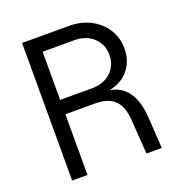

<svg xmlns="http://www.w3.org/2000/svg" viewBox="-127 -809 865 918"><g transform="rotate(-20 305.5 -350.0)"><path d="M85 -700H325Q385 -700 433 -675Q481 -650 508.5 -606.5Q536 -563 536 -508Q536 -458 513 -419.5Q490 -381 448 -360.5Q406 -340 350 -340L370 -347Q444 -347 484.5 -299.5Q525 -252 531 -159L541 0H463L451 -174Q447 -243 414 -276Q381 -309 316 -309H163V0H85ZM458 -504Q458 -558 420.5 -592.5Q383 -627 325 -627H163V-382H325Q384 -382 421 -416Q458 -450 458 -504Z"/></g></svg>

Font: Uncut Sans Variable
Style: Regular
Weight: 400
Designer: Kasper Nordkvist
Foundry: UNCUT.wtf
Version: Version 1.303;Glyphs 3.1.2 (3151)